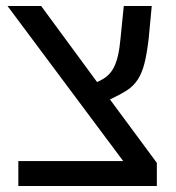

<svg xmlns="http://www.w3.org/2000/svg" viewBox="-20 -619 585 639"><path d="M502 0H41V-83H390L5 -599H117L303 -346Q322 -354 335.5 -365Q349 -376 358 -393Q367 -410 372.5 -433.5Q378 -457 381 -490L392 -599H485L475 -492Q469 -441 461 -409Q453 -377 439 -355Q425 -333 402.5 -318.5Q380 -304 346 -288L502 -77Z"/></svg>

Font: Libra Sans
Style: Regular
Weight: 400
Foundry: Context Ltd
Version: Version 1.000; ttfautohint (v1.3)